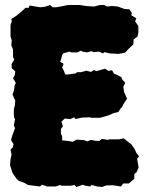

<svg xmlns="http://www.w3.org/2000/svg" viewBox="-20 -716 575 766"><path d="M76 13 55 6 45 -4 30 -26 20 -57 22 -81 26 -100 22 -119 31 -128 34 -141 24 -157 29 -175 40 -205 35 -216 40 -240 36 -248 35 -266 36 -284 39 -294 41 -315 35 -327 30 -339 36 -356 38 -375 43 -385 32 -404 39 -417 41 -431 27 -444 26 -460 37 -478 32 -489V-518L25 -536L27 -554L22 -571V-616L27 -632L25 -640L45 -653L67 -671L82 -685H95L98 -694L140 -687L159 -689L180 -696L190 -687H205L232 -692L251 -696H299L323 -692L355 -690L379 -696H396L406 -690L428 -692L450 -690L477 -680L496 -679L506 -665L504 -655L524 -643L519 -631L532 -612V-587L529 -571L513 -558L512 -539L493 -521L479 -506L464 -503L452 -501L418 -503L396 -508L391 -503L375 -510L353 -508L345 -512L328 -507L309 -510L303 -514L289 -507H265L256 -510L246 -507L231 -503L228 -495L224 -481L220 -469L232 -463L233 -457L228 -447L235 -433L240 -419H253L281 -423L288 -428H303L325 -434L343 -429L355 -437L364 -432L399 -442L413 -433L427 -436L435 -422L448 -417L464 -408L469 -397L480 -386L472 -370L475 -349L487 -322L474 -303L466 -288L461 -283L452 -269L434 -265L418 -258L404 -253L378 -246H346L338 -248L309 -247L294 -244L282 -241L276 -248L261 -241L238 -243L225 -230L231 -213L223 -201V-183L228 -172V-156L248 -154L262 -152L269 -150L286 -159L298 -158L314 -157L329 -152L343 -158L362 -154H377L386 -162L411 -158L416 -160H454L474 -164L486 -154L505 -139L518 -120L524 -106L535 -92L527 -83L533 -48L525 -29L516 -22V-3L494 16H472L462 28L430 23L403 24L387 30L368 28L345 22L340 28L321 25L310 21L285 30L277 22L262 25H226L220 22L202 28H168L148 21L139 28L92 22Z"/></svg>

Font: Winky Rough Black
Style: Regular
Weight: 900
Designer: Simon Atzbach
Foundry: typofactur
Version: Version 1.206; ttfautohint (v1.8.4.7-5d5b)